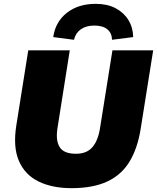

<svg xmlns="http://www.w3.org/2000/svg" viewBox="-20 -967 817 999"><path d="M47 0ZM352 12Q252 12 181 -22.5Q110 -57 78.5 -129.5Q47 -202 65 -315L127 -705H343L279 -300Q269 -236 290.5 -201.5Q312 -167 375 -167Q432 -167 461.5 -202Q491 -237 501 -304L565 -705H777L712 -297Q696 -196 654.5 -127Q613 -58 539 -23Q465 12 352 12ZM365 -760 257 -774Q268 -853 327.5 -900Q387 -947 478 -947Q538 -947 581 -924.5Q624 -902 648 -863Q672 -824 673 -774L563 -760Q562 -795 538.5 -814.5Q515 -834 471 -834Q428 -834 400.5 -814.5Q373 -795 365 -760Z"/></svg>

Font: Winston Black
Style: Italic
Weight: 900
Italic angle: -9°
Designer: Original fonts by Vernon Adams / Changes by Cristiano Sobral
Foundry: VOriginal fonts by Vernon Adams / Changes by Cristiano Sobral
Version: Version 2.503;July 17, 2020;FontCreator 13.0.0.2655 64-bit